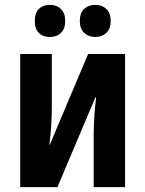

<svg xmlns="http://www.w3.org/2000/svg" viewBox="-20 -769 597 789"><path d="M63 0V-547H193V-332Q193 -294 190.5 -254Q188 -214 183 -175H185L342 -547H494V0H365V-217Q365 -256 368 -296Q371 -336 375 -369H372L216 0ZM123 -683Q123 -716 140 -732.5Q157 -749 185 -749Q213 -749 230.5 -732Q248 -715 248 -683Q248 -651 230.5 -634Q213 -617 185 -617Q157 -617 140 -633.5Q123 -650 123 -683ZM308 -683Q308 -716 326 -732.5Q344 -749 372 -749Q399 -749 417 -732Q435 -715 435 -683Q435 -651 417 -634Q399 -617 372 -617Q344 -617 326 -634Q308 -651 308 -683Z"/></svg>

Font: Noto Sans Condensed
Style: Bold
Weight: 700
Width: 3
Designer: Monotype Design Team
Foundry: Monotype Imaging Inc.
Version: Version 2.013; ttfautohint (v1.8.4.7-5d5b)